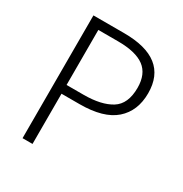

<svg xmlns="http://www.w3.org/2000/svg" viewBox="-166 -841 922 967"><g transform="rotate(30 294.5 -357.0)"><path d="M278 -714Q535 -714 535 -512Q535 -409 468.5 -350.5Q402 -292 263 -292H158V0H100V-714ZM272 -663H158V-343H257Q360 -343 417.5 -379Q475 -415 475 -509Q475 -589 425.5 -626Q376 -663 272 -663Z"/></g></svg>

Font: RS Noto Sans Light
Style: Regular
Weight: 300
Designer: Monotype Design Team
Foundry: Monotype Imaging Inc.
Version: Version 3.10